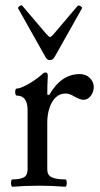

<svg xmlns="http://www.w3.org/2000/svg" viewBox="-20 -707 380 731"><path d="M28 4Q24 4 22.5 -3Q21 -10 22.5 -17Q24 -24 28 -24Q57 -24 71 -32Q85 -40 85 -62V-288Q85 -343 44 -343Q40 -343 38.5 -350Q37 -357 38.5 -363.5Q40 -370 44 -370Q53 -370 67.5 -376.5Q82 -383 96.5 -392Q111 -401 123 -410Q135 -419 140 -424Q147 -431 153 -431Q162 -431 162 -419Q161 -401 160.5 -383Q160 -365 160 -347L167 -345Q190 -385 219 -405Q248 -425 284 -425Q307 -425 322 -410Q337 -395 337 -376Q337 -357 325.5 -342Q314 -327 297 -327Q292 -327 283.5 -330Q275 -333 264 -339Q253 -346 244.5 -348.5Q236 -351 230 -351Q207 -351 191.5 -335.5Q176 -320 168 -295Q160 -270 160 -241V-62Q160 -40 177 -32Q194 -24 228 -24Q232 -24 233.5 -17Q235 -10 233.5 -3Q232 4 228 4Q203 2 178 1Q153 0 127 0Q102 0 77.5 1Q53 2 28 4ZM170 -478Q159 -478 152 -492L49 -675Q48 -678 51 -681Q54 -684 58.5 -686Q63 -688 65 -685L156 -578Q167 -566 170 -566Q175 -566 185 -578L275 -684Q278 -687 282.5 -685.5Q287 -684 290.5 -680.5Q294 -677 292 -675L189 -492Q185 -485 180.5 -481.5Q176 -478 170 -478Z"/></svg>

Font: Junicode VF
Style: Regular
Weight: 400
Designer: Peter S. Baker
Version: Version 2.213